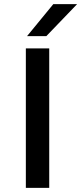

<svg xmlns="http://www.w3.org/2000/svg" viewBox="-20 -916 396 936"><path d="M106 0ZM106 -680H220V0H106ZM240 -896H356L206 -740H112Z"/></svg>

Font: Martel Sans SemiBold
Style: Regular
Weight: 600
Designer: Dan Reynolds and Mathieu Réguer
Foundry: Dan Reynolds and Mathieu Réguer
Version: Version 1.002; ttfautohint (v1.1) -l 5 -r 5 -G 72 -x 0 -D la